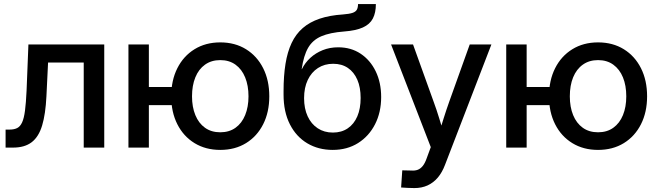

<svg xmlns="http://www.w3.org/2000/svg" viewBox="-20 -748 3335 973"><path d="M8.3 0V-91.3H28.3Q51.8 -91.3 67.1 -99.1Q82.5 -106.9 92 -127.7Q101.6 -148.4 106.7 -187.5Q111.8 -226.6 114.7 -289.1L124 -522.5H508.3V0H404.3V-431.2H223.6L215.3 -260.3Q210.9 -169.9 193.6 -112.3Q176.3 -54.7 140.6 -27.3Q105 0 45.9 0Z M630.9 0V-522.5H734.4V0ZM708 -215.3V-307.1H890.6V-215.3ZM1096.2 11.7Q1022 11.7 965.8 -22.7Q909.7 -57.1 878.7 -118.4Q847.7 -179.7 847.7 -259.8Q847.7 -340.8 878.7 -402.3Q909.7 -463.9 965.8 -498.5Q1022 -533.2 1096.2 -533.2Q1170.9 -533.2 1226.8 -498.5Q1282.7 -463.9 1313.7 -402.3Q1344.7 -340.8 1344.7 -259.8Q1344.7 -179.7 1313.7 -118.4Q1282.7 -57.1 1226.8 -22.7Q1170.9 11.7 1096.2 11.7ZM1096.2 -77.6Q1141.6 -77.6 1173.6 -100.6Q1205.6 -123.5 1222.4 -164.8Q1239.3 -206.1 1239.3 -259.8Q1239.3 -314.5 1222.4 -355.7Q1205.6 -397 1173.6 -420.2Q1141.6 -443.4 1096.2 -443.4Q1051.3 -443.4 1019 -420.4Q986.8 -397.5 970 -356.2Q953.1 -314.9 953.1 -259.8Q953.1 -205.6 970 -164.6Q986.8 -123.5 1018.8 -100.6Q1050.8 -77.6 1096.2 -77.6Z M1666 11.7Q1593.8 11.7 1537.4 -21.7Q1481 -55.2 1449 -118.2Q1417 -181.2 1417 -268.6V-286.1Q1417 -363.8 1426.8 -424.3Q1436.5 -484.9 1457.8 -530Q1479 -575.2 1514.2 -605.7Q1549.3 -636.2 1599.9 -653.3Q1650.4 -670.4 1718.3 -674.8Q1749.5 -677.2 1765.9 -682.6Q1782.2 -688 1788.3 -698.7Q1794.4 -709.5 1794.4 -727.5H1884.8Q1884.8 -683.6 1869.6 -654.3Q1854.5 -625 1819.1 -608.9Q1783.7 -592.8 1724.1 -588.4Q1651.9 -583 1607.9 -564Q1564 -544.9 1541.3 -505.4Q1518.6 -465.8 1508.8 -397.5H1509.8Q1525.9 -430.2 1552.7 -454.8Q1579.6 -479.5 1615.5 -493.9Q1651.4 -508.3 1693.8 -508.3Q1758.8 -508.3 1807.6 -475.8Q1856.4 -443.4 1884 -386.5Q1911.6 -329.6 1911.6 -256.3Q1911.6 -178.7 1880.6 -118.2Q1849.6 -57.6 1794.4 -22.9Q1739.3 11.7 1666 11.7ZM1667 -76.2Q1710.9 -76.2 1742.4 -97.7Q1773.9 -119.1 1790.8 -158.4Q1807.6 -197.8 1807.6 -251.5Q1807.6 -305.2 1790.8 -344Q1773.9 -382.8 1742.9 -403.8Q1711.9 -424.8 1668.5 -424.8Q1624.5 -424.8 1591.3 -403.3Q1558.1 -381.8 1539.6 -342.8Q1521 -303.7 1521 -250.5Q1521 -197.8 1539.1 -158.7Q1557.1 -119.6 1590.1 -97.9Q1623 -76.2 1667 -76.2Z M2012.7 202.1 2018.6 115.2 2064.5 116.2Q2083.5 117.7 2097.7 112.1Q2111.8 106.4 2122.8 92.5Q2133.8 78.6 2142.1 54.7L2163.1 -2.4L1961.9 -522.5H2073.2L2177.2 -233.4Q2192.9 -190.9 2205.8 -148.4Q2218.8 -106 2231.4 -64H2202.1Q2214.8 -106 2228.3 -148.4Q2241.7 -190.9 2256.8 -233.4L2360.4 -522.5H2470.2L2235.4 86.9Q2220.7 126 2198.5 152.1Q2176.3 178.2 2146.7 191.7Q2117.2 205.1 2080.1 205.1Q2062 205.1 2044.7 204.1Q2027.3 203.1 2012.7 202.1Z M2545.4 0V-522.5H2648.9V0ZM2622.6 -215.3V-307.1H2805.2V-215.3ZM3010.7 11.7Q2936.5 11.7 2880.4 -22.7Q2824.2 -57.1 2793.2 -118.4Q2762.2 -179.7 2762.2 -259.8Q2762.2 -340.8 2793.2 -402.3Q2824.2 -463.9 2880.4 -498.5Q2936.5 -533.2 3010.7 -533.2Q3085.4 -533.2 3141.4 -498.5Q3197.3 -463.9 3228.3 -402.3Q3259.3 -340.8 3259.3 -259.8Q3259.3 -179.7 3228.3 -118.4Q3197.3 -57.1 3141.4 -22.7Q3085.4 11.7 3010.7 11.7ZM3010.7 -77.6Q3056.2 -77.6 3088.1 -100.6Q3120.1 -123.5 3137 -164.8Q3153.8 -206.1 3153.8 -259.8Q3153.8 -314.5 3137 -355.7Q3120.1 -397 3088.1 -420.2Q3056.2 -443.4 3010.7 -443.4Q2965.8 -443.4 2933.6 -420.4Q2901.4 -397.5 2884.5 -356.2Q2867.7 -314.9 2867.7 -259.8Q2867.7 -205.6 2884.5 -164.6Q2901.4 -123.5 2933.3 -100.6Q2965.3 -77.6 3010.7 -77.6Z"/></svg>

Font: Inter 28pt Medium
Style: Regular
Weight: 500
Designer: Rasmus Andersson
Foundry: rsms
Version: Version 4.001;git-66647c0bb